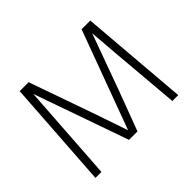

<svg xmlns="http://www.w3.org/2000/svg" viewBox="-147 -927 1156 1156"><g transform="rotate(-45 431.5 -349.0)"><path d="M785 -3H735L697 -446L682 -633L553 -278L457 -22H385L173 -625L131 -3H80L127 -695H203L350 -277L422 -67L654 -695H728Z"/></g></svg>

Font: LXGW 975 Gothic SC 200W
Style: Regular
Weight: 200
Version: Version 2.01;February 25, 2021